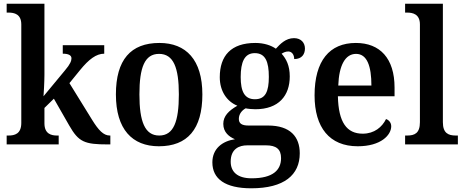

<svg xmlns="http://www.w3.org/2000/svg" viewBox="-20 -780 2507 1037"><path d="M16 0H297V-48H288C258 -48 220 -56 220 -114V-197L271 -247L354 -102C405 -13 436 0 563 0H576V-48H573C539 -48 512 -77 478 -132L355 -331L412 -401C460 -460 500 -490 543 -490V-536H319V-490C349 -490 366 -482 366 -465C366 -452 360 -434 331 -400L215 -260C216 -267 220 -341 220 -376V-760H16V-712H26C57 -712 95 -704 95 -648V-116C95 -56 58 -48 26 -48H16Z M838 10C992 10 1073 -82 1073 -270C1073 -457 985 -548 841 -548C686 -548 606 -457 606 -270C606 -82 694 10 838 10ZM840 -48C762 -48 733 -124 733 -270C733 -415 761 -489 839 -489C917 -489 946 -415 946 -270C946 -124 918 -48 840 -48Z M1337 237C1515 237 1599 165 1599 48C1599 -41 1548 -102 1428 -102H1322C1286 -102 1270 -113 1270 -138C1270 -165 1288 -185 1307 -195C1318 -192 1345 -190 1359 -190C1486 -190 1545 -264 1545 -367C1545 -426 1526 -462 1501 -490C1511 -496 1522 -502 1537 -502C1556 -502 1569 -485 1569 -461C1611 -461 1627 -488 1627 -518C1627 -548 1607 -574 1568 -574C1523 -574 1493 -542 1470 -517C1444 -535 1406 -548 1359 -548C1228 -548 1167 -479 1167 -363C1167 -288 1205 -232 1262 -209C1215 -182 1186 -153 1186 -111C1186 -65 1218 -41 1249 -28C1181 -18 1127 23 1127 97C1127 186 1196 237 1337 237ZM1357 -244C1300 -244 1280 -287 1280 -364C1280 -444 1300 -493 1356 -493C1414 -493 1432 -446 1432 -365C1432 -286 1414 -244 1357 -244ZM1339 183C1261 183 1226 147 1226 93C1226 23 1273 5 1315 5H1417C1471 5 1498 25 1498 74C1498 138 1455 183 1339 183Z M1912 10C2038 10 2093 -51 2093 -98C2093 -118 2080 -132 2065 -137C2044 -94 2002 -58 1939 -58C1853 -58 1808 -119 1805 -260H2111V-307C2111 -465 2032 -548 1902 -548C1760 -548 1679 -452 1679 -265C1679 -91 1760 10 1912 10ZM1986 -318H1807C1811 -428 1845 -489 1903 -489C1963 -489 1986 -422 1986 -318Z M2168 0H2453V-48H2442C2402 -48 2372 -60 2372 -120V-760H2168V-712H2179C2209 -712 2248 -704 2248 -648V-120C2248 -60 2219 -48 2179 -48H2168Z"/></svg>

Font: Noto Serif Khmer SemiCondensed SemiBold
Style: Regular
Weight: 600
Width: 4
Designer: Danh Hong and the Monotype Design Team
Foundry: Monotype Imaging Inc.
Version: Version 2.004